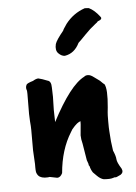

<svg xmlns="http://www.w3.org/2000/svg" viewBox="-51 -701 546 769"><g transform="rotate(-5 222.0 -316.0)"><path d="M319 -661 335 -660Q358 -649 379 -621Q387 -611 366 -604Q365 -601 355 -594Q333 -577 313 -556Q293 -535 282 -525Q262 -484 223 -478Q210 -478 197.5 -490.5Q185 -503 191 -528Q196 -544 225 -579Q225 -582 241 -605Q272 -645 319 -661ZM280 -37 274 -54 263 -121Q258 -140 258 -155L262 -199Q262 -210 263 -211Q251 -211 227 -182Q225 -179 221 -172Q179 -105 171 -11Q163 6 150 6Q123 0 120 0L113 1H100Q77 -1 70 -17Q66 -22 66 -43V-57L63 -112V-194Q63 -208 61 -229Q59 -252 60 -301.5Q61 -351 59 -354.5Q57 -358 57 -364Q57 -370 60 -376Q63 -382 87 -389Q100 -397 109 -397Q123 -394 145 -385Q160 -382 160 -356Q162 -313 160.5 -294Q159 -275 161 -217Q235 -359 293 -388Q298 -393 308 -393Q318 -393 331 -383Q344 -373 349 -370Q354 -367 360.5 -360Q367 -353 371 -351Q383 -331 376 -257Q375 -246 374 -237.5Q373 -229 373 -201Q373 -173 374 -162Q377 -127 377 -121L382 -83Q392 -60 392.5 -47.5Q393 -35 410 -8Q417 7 404 16Q384 26 382.5 24.5Q381 23 371 26.5Q361 30 335 28Q322 25 309 12L294 -3Q286 -15 283 -29Q278 -34 280 -37Z"/></g></svg>

Font: Caveat Brush
Style: Regular
Weight: 400
Designer: Pablo Impallari
Foundry: Creative Lab NY
Version: Version 1.096; ttfautohint (v1.3)